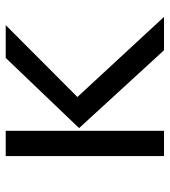

<svg xmlns="http://www.w3.org/2000/svg" viewBox="18 -598 580 655"><g transform="rotate(-90 307.5 -270.0)"><path d="M549.7 -540 304.6 -295.4 577.9 0H464.1L198.5 -289.7L437.9 -540ZM189.2 -540V0H103.1V-540Z"/></g></svg>

Font: FiraCode Nerd Font Mono
Style: Regular
Weight: 400
Monospace: yes
Designer: Carrois Corporate, Edenspiekermann AG, Nikita Prokopov
Foundry: Carrois Corporate, Edenspiekermann AG, Nikita Prokopov
Version: Version 6.002;Nerd Fonts 3.4.0